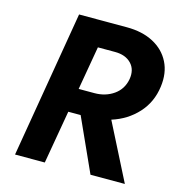

<svg xmlns="http://www.w3.org/2000/svg" viewBox="-105 -792 825 885"><g transform="rotate(15 308.0 -350.0)"><path d="M232 -254H291L406 0H570L433 -270Q506 -293 555 -346.5Q604 -400 614 -476Q623 -543 597.5 -593.5Q572 -644 519 -672Q466 -700 392 -700H308H252H164L46 0H188ZM251 -368 287 -576H369Q419 -576 446.5 -547.5Q474 -519 466 -472Q457 -423 418 -395.5Q379 -368 326 -368Z"/></g></svg>

Font: Jost* 600 Semi Italic
Style: Italic
Weight: 600
Italic angle: -10°
Version: Version 3.200; ttfautohint (v0.97) -l 8 -r 50 -G 200 -x 14 -